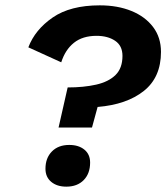

<svg xmlns="http://www.w3.org/2000/svg" viewBox="-20 -689 622 718"><path d="M199 -212 233 -362Q293 -362 339.5 -372.5Q386 -383 412 -408.5Q438 -434 438 -480Q438 -518 410.5 -536.5Q383 -555 341 -555Q289 -555 256.5 -529Q224 -503 209 -456L86 -512Q111 -578 177 -623.5Q243 -669 353 -669Q420 -669 471.5 -648Q523 -627 552.5 -588Q582 -549 582 -495Q582 -400 518 -349Q454 -298 345 -289L324 -212ZM228 9Q193 9 171.5 -9Q150 -27 150 -58Q150 -98 174 -122.5Q198 -147 239 -147Q274 -147 295.5 -129.5Q317 -112 317 -81Q317 -40 293 -15.5Q269 9 228 9Z"/></svg>

Font: Work Sans SemiBold
Style: Italic
Weight: 600
Italic angle: -13°
Designer: Wei Huang
Foundry: Wei Huang
Version: Version 2.012; ttfautohint (v1.8.3)